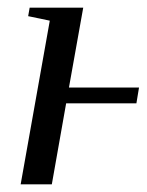

<svg xmlns="http://www.w3.org/2000/svg" viewBox="-20 -479 381 499"><path d="M334.5 -210.4H151.9L114.7 0H33.7L109.4 -425.3L53.2 -437L57.1 -459H196.3L159.2 -251.5H341.3Z"/></svg>

Font: Tinos
Style: Italic
Weight: 400
Italic angle: -16.333°
Designer: Steve Matteson
Foundry: Monotype Imaging Inc.
Version: Version 1.32